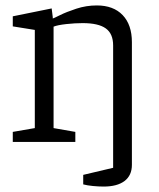

<svg xmlns="http://www.w3.org/2000/svg" viewBox="-20 -522 585 706"><path d="M361 164Q343 164 322 162Q301 160 286 156V121L396 95V-355Q396 -398 369 -417.5Q342 -437 284 -437Q256 -437 224 -433.5Q192 -430 177 -424V-51L257 -37V0H27V-37L108 -51V-412L27 -425V-462L170 -491L174 -459V-454Q176 -454 200 -466Q224 -478 260.5 -490Q297 -502 336 -502Q397 -502 431 -466.5Q465 -431 465 -367V84Q465 123 438 143.5Q411 164 361 164Z"/></svg>

Font: Faustina Light
Style: Regular
Weight: 300
Designer: Alfonso Garcia
Foundry: http://www.omnibus-type.com
Version: Version 1.200